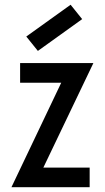

<svg xmlns="http://www.w3.org/2000/svg" viewBox="-20 -782 438 802"><path d="M27.8 0 235.8 -436.5H64V-518.6H370.1L161.1 -82H354.5V0ZM138.2 -569.3 89.8 -629.4 274.9 -762.2 323.2 -702.1Z"/></svg>

Font: Voltaire
Style: Regular
Weight: 400
Designer: Yvonne Schüttler, Eben Sorkin, Emma Marichal
Foundry: Sorkin Type Co.
Version: Version 1.010; ttfautohint (v1.8.4.7-5d5b)